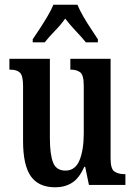

<svg xmlns="http://www.w3.org/2000/svg" viewBox="-20 -786 574 816"><path d="M215 10Q144 10 111 -37Q78 -84 78 -187V-421Q78 -464 65 -477Q52 -490 23 -490H20V-536H192V-200Q192 -130 205.5 -95.5Q219 -61 258 -61Q300 -61 318 -105Q336 -149 336 -220V-421Q336 -467 321 -478.5Q306 -490 282 -490H279V-536H450V-112Q450 -68 466.5 -57Q483 -46 507 -46H513V0H358L342 -77H338Q317 -29 286.5 -9.5Q256 10 215 10ZM119 -619Q132 -638 149 -664Q166 -690 182 -717Q198 -744 207 -766H309Q318 -744 333.5 -717Q349 -690 366.5 -664Q384 -638 396 -619V-606H345Q329 -626 302.5 -654Q276 -682 257 -707Q239 -681 213.5 -655Q188 -629 170 -606H119Z"/></svg>

Font: Noto Serif Khmer ExtraCondensed SemiBold
Style: Regular
Weight: 600
Width: 2
Designer: Danh Hong and the Monotype Design Team
Foundry: Monotype Imaging Inc.
Version: Version 2.004; ttfautohint (v1.8.4.7-5d5b)